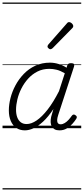

<svg xmlns="http://www.w3.org/2000/svg" viewBox="-20 -1015 663 1520"><path d="M177 17Q138 17 109.5 -2Q81 -21 65.5 -57Q50 -93 50 -141Q50 -187 63 -238.5Q76 -290 102.5 -339.5Q129 -389 168.5 -430Q208 -471 260 -495Q312 -519 376 -519Q409 -519 443.5 -508.5Q478 -498 507 -479L512 -496Q516 -507 523 -511Q530 -515 543 -515Q561 -515 565.5 -507.5Q570 -500 566 -488L441 -105Q433 -81 432.5 -64.5Q432 -48 439 -39.5Q446 -31 460 -31Q476 -31 492.5 -41Q509 -51 523 -66.5Q537 -82 548 -98Q554 -106 560.5 -108Q567 -110 576 -104Q587 -97 588 -90Q589 -83 584 -75Q573 -57 553.5 -35Q534 -13 508.5 2Q483 17 451 17Q428 17 413 9Q398 1 390 -13.5Q382 -28 381 -47.5Q380 -67 385 -90Q389 -106 394 -121Q399 -136 403 -152Q362 -90 322 -53Q282 -16 245.5 0.5Q209 17 177 17ZM107 -146Q107 -112 116.5 -86.5Q126 -61 144.5 -47Q163 -33 191 -33Q228 -33 270 -61.5Q312 -90 357 -147.5Q402 -205 447 -293L493 -435Q457 -456 427.5 -463Q398 -470 371 -470Q318 -470 276 -448.5Q234 -427 202.5 -392Q171 -357 149.5 -314.5Q128 -272 117.5 -228Q107 -184 107 -146ZM378 -625Q373 -625 364.5 -632Q356 -639 356 -646Q356 -650 357.5 -654Q359 -658 363 -663L507 -827Q513 -835 517.5 -837.5Q522 -840 527 -840Q534 -840 542 -835Q550 -830 555 -822.5Q560 -815 560 -808Q560 -803 558 -799.5Q556 -796 552 -792L397 -634Q387 -625 378 -625ZM0 475H623V485H0ZM0 -20H623V0H0ZM0 -505H623V-500H0ZM0 -995H623V-985H0Z"/></svg>

Font: Playwrite SK Guides
Style: Regular
Weight: 400
Designer: Veronika Burian, José Scaglione
Foundry: TypeTogether
Version: Version 1.003